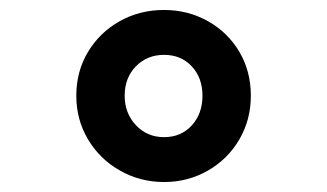

<svg xmlns="http://www.w3.org/2000/svg" viewBox="-20 -814 656 385"><path d="M133 -622Q133 -671 156.5 -710Q180 -749 220 -771.5Q260 -794 309 -794Q357 -794 397 -771.5Q437 -749 460 -710Q483 -671 483 -622Q483 -574 460 -534.5Q437 -495 397 -472Q357 -449 309 -449Q261 -449 220.5 -472Q180 -495 156.5 -534.5Q133 -574 133 -622ZM386 -622Q386 -658 364.5 -681Q343 -704 309 -704Q275 -704 252.5 -681Q230 -658 230 -622Q230 -587 252.5 -563Q275 -539 309 -539Q343 -539 364.5 -562.5Q386 -586 386 -622Z"/></svg>

Font: Overpass Mono Light
Style: Bold
Weight: 600
Monospace: yes
Designer: Delve Withrington, Dave Bailey
Foundry: Delve Fonts
Version: Version 1.000;DELV;Overpass